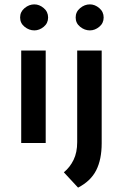

<svg xmlns="http://www.w3.org/2000/svg" viewBox="-20 -654 567 878"><path d="M77 -423H189V0H77ZM72 -574Q72 -600 92.5 -617Q113 -634 137 -634Q160 -634 180 -617Q200 -600 200 -574Q200 -548 180 -531.5Q160 -515 137 -515Q113 -515 92.5 -531.5Q72 -548 72 -574ZM337 204 272 134Q300 111 316.5 77Q333 43 333 -4V-423H445V1Q445 75 420 124.5Q395 174 337 204ZM326 -574Q326 -600 346.5 -617Q367 -634 391 -634Q414 -634 434 -617Q454 -600 454 -574Q454 -548 434 -531.5Q414 -515 391 -515Q367 -515 346.5 -531.5Q326 -548 326 -574Z"/></svg>

Font: Synthetic SemiBold
Style: Regular
Weight: 600
Designer: Santiago Orozco
Foundry: Typemade
Version: Version 2.000; ttfautohint (v1.8.4.7-5d5b)